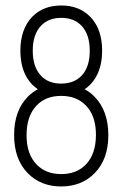

<svg xmlns="http://www.w3.org/2000/svg" viewBox="-20 -670 449 704"><path d="M82 -315.4Q98.1 -331.5 118.7 -342.8Q108.9 -349.6 98.1 -359.9Q54.7 -404.8 54.7 -483.9Q54.7 -563 98.1 -608.4Q138.7 -649.9 204.6 -649.9Q270.5 -649.9 311 -608.4Q354.5 -563.5 354.5 -484.1Q354.5 -404.8 311 -359.9Q300.8 -349.6 290.5 -342.8Q311 -331.5 326.7 -315.4Q377 -264.2 377.2 -175Q377.4 -85.9 326.7 -34.7Q278.8 13.7 204.3 13.7Q129.9 13.7 82 -34.7Q31.7 -85.9 31.7 -175Q31.7 -264.2 82 -315.4ZM114.7 -66.4Q148.4 -31.7 204.6 -31.7Q260.7 -31.7 294.4 -66.4Q331.5 -104.5 331.8 -175Q332 -245.6 294.4 -283.7Q260.7 -318.4 204.3 -318.4Q147.9 -318.4 114.7 -283.7Q77.6 -245.6 77.4 -175Q77.1 -104.5 114.7 -66.4ZM130.9 -391.6Q158.2 -363.3 204.6 -363.5Q251 -363.8 278.3 -391.6Q309.1 -423.3 309.1 -483.9Q309.1 -544.4 278.3 -576.2Q251 -604.5 204.6 -604.5Q158.2 -604.5 130.9 -576.2Q100.1 -544.4 100.1 -484.1Q100.1 -423.8 130.9 -391.6Z"/></svg>

Font: OpenGost Type A TT
Style: Regular
Weight: 400
Version: Version 0.3